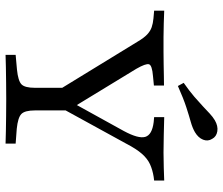

<svg xmlns="http://www.w3.org/2000/svg" viewBox="-76 -727 803 691"><g transform="rotate(90 325.5 -381.5)"><path d="M322.6 -160.5 129 -476.6Q116.1 -498.4 104 -509.7Q91.9 -521 78.2 -525.8Q64.5 -530.6 46 -532.3L18.5 -534.7V-571Q38.7 -570.2 63.7 -569.4Q88.7 -568.5 112.9 -568.5H116.9H122.6Q144.4 -568.5 167.7 -568.5Q191.1 -568.5 213.3 -569Q235.5 -569.4 254.8 -569.8Q274.2 -570.2 287.9 -570.2V-533.9L254 -530.6Q214.5 -527.4 211.3 -516.1Q208.1 -504.8 227.4 -471L369.4 -237.9L341.1 -225.8L451.6 -425.8Q479.8 -478.2 472.6 -502.8Q465.3 -527.4 419.4 -533.1L401.6 -534.7V-571Q433.1 -570.2 466.1 -569.4Q499.2 -568.5 529 -568.5Q558.1 -568.5 583.5 -569.4Q608.9 -570.2 629.8 -571V-534.7L616.9 -533.1Q591.1 -529 571 -519.8Q550.8 -510.5 533.5 -490.7Q516.1 -471 496.8 -433.9L346.8 -160.5ZM332.3 -2.4Q305.6 -2.4 276.6 -2Q247.6 -1.6 221.8 -1.2Q196 -0.8 177.4 0V-36.3L230.6 -41.1Q271 -45.2 283.5 -57.3Q296 -69.4 296 -105.6V-250.8L344.4 -194.4L377.4 -246.8V-105.6Q377.4 -69.4 390.3 -56.9Q403.2 -44.4 443.5 -40.3L496.8 -36.3V0Q477.4 -0.8 451.6 -1.2Q425.8 -1.6 397.2 -2Q368.5 -2.4 341.1 -2.4H337.1ZM289.5 -620.2 278.2 -641.1Q308.1 -662.1 328.2 -679.4Q348.4 -696.8 362.9 -710.5Q377.4 -724.2 389.1 -735.1Q400.8 -746 412.9 -753.2Q433.9 -765.3 452.8 -762.1Q471.8 -758.9 479.8 -743.5Q489.5 -728.2 482.7 -710.9Q475.8 -693.5 455.6 -681.5Q440.3 -672.6 418.5 -666.5Q396.8 -660.5 365.7 -650.4Q334.7 -640.3 289.5 -620.2Z"/></g></svg>

Font: Playfair 9pt
Style: Regular
Weight: 400
Designer: Claus Eggers Sørensen
Foundry: Claus Eggers Sørensen
Version: Version 2.203